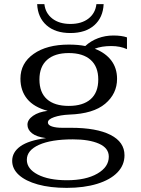

<svg xmlns="http://www.w3.org/2000/svg" viewBox="-20 -716 684 930"><path d="M519 -493Q472 -493 439 -480Q491 -460 519 -423Q547 -386 547 -334Q547 -262 489.5 -213.5Q432 -165 316 -161Q272 -159 242 -148.5Q212 -138 212 -123Q212 -110 231.5 -103.5Q251 -97 281 -97H324Q448 -97 515.5 -62.5Q583 -28 583 36Q583 84 548.5 119.5Q514 155 450.5 174.5Q387 194 303 194Q223 194 163.5 177.5Q104 161 71.5 131.5Q39 102 39 63Q39 21 79 -7.5Q119 -36 203 -47Q157 -53 135 -70.5Q113 -88 113 -112Q113 -136 140 -155Q167 -174 211 -179Q144 -197 111.5 -237Q79 -277 79 -335Q79 -410 143 -455Q207 -500 313 -500Q359 -500 393 -493Q420 -518 455 -531Q490 -544 529 -544Q569 -544 595 -535V-478Q562 -493 519 -493ZM456 -331Q456 -393 419 -426Q382 -459 313 -459Q245 -459 208 -426Q171 -393 171 -331Q171 -268 207.5 -235.5Q244 -203 313 -203Q382 -203 419 -235.5Q456 -268 456 -331ZM110 58Q110 102 163 129.5Q216 157 304 157Q396 157 451.5 125Q507 93 507 43Q507 1 459.5 -20Q412 -41 333 -41Q228 -41 169 -14.5Q110 12 110 58ZM160 -696H195Q200 -652 233.5 -626Q267 -600 321 -600Q375 -600 408.5 -626Q442 -652 447 -696H482Q479 -631 436.5 -593.5Q394 -556 321 -556Q248 -556 205.5 -593.5Q163 -631 160 -696Z"/></svg>

Font: Fahkwang
Style: Regular
Weight: 400
Version: Version 1.000; ttfautohint (v1.6)